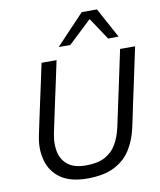

<svg xmlns="http://www.w3.org/2000/svg" viewBox="-103 -1049 951 1140"><g transform="rotate(-10 373.0 -478.5)"><path d="M331.5 11Q229 11 170.2 -30.8Q111.5 -72.5 93 -142Q83 -178 83 -217Q83 -253.5 91.5 -292.5Q97.5 -322.5 108 -371Q118.5 -419 130 -473.5Q144.5 -541 157 -597.5Q169 -654 181.5 -713H272Q259.5 -654 247.5 -597.5Q235 -541 220.5 -473L182 -292Q174.5 -256.5 174.5 -224.5Q174.5 -200 179 -178Q189.5 -127 228 -97Q266.5 -67 337.5 -67Q408 -67 452.2 -91.2Q496.5 -115.5 521 -158.5Q545.5 -201.5 558 -258L604 -473Q618 -540.5 630.5 -597.5Q642.5 -654 655 -713H745.5Q733 -654 721 -597.5Q709 -541 694.5 -473Q684.5 -427.5 675 -382.5Q665.5 -337.5 658 -300.5Q650 -263.5 645 -241Q630 -169.5 595 -112.5Q560 -55.5 496.2 -22.2Q432.5 11 331.5 11ZM596 -786Q574.5 -819 552.2 -852.2Q530 -885.5 507.5 -919Q472 -885.5 437.5 -853Q403 -820.5 368 -787.5H298Q341.5 -833.5 383.5 -878Q425.5 -922 469 -968H560.5Q585 -922.5 610 -877Q635 -831.5 659 -787Z"/></g></svg>

Font: Heraclito
Style: Italic
Weight: 400
Italic angle: -12°
Designer: Kostas Bartsokas (font) & Cristiano Sobral (main changes)
Foundry: Kostas Bartsokas (font) & Cristiano Sobral (main changes)
Version: Version 1.00;July 8, 2020;FontCreator 13.0.0.2655 64-bit